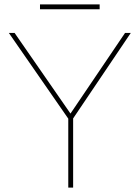

<svg xmlns="http://www.w3.org/2000/svg" viewBox="-20 -849 632 869"><path d="M289 0V-312L20 -700H46L299 -335L546 -700H572L311 -313V0ZM161 -807V-829H431V-807Z"/></svg>

Font: Mach Thin
Style: Regular
Weight: 250
Version: Version 1.002